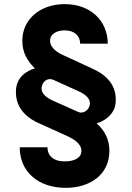

<svg xmlns="http://www.w3.org/2000/svg" viewBox="-20 -757 633 924"><path d="M365.8 -546.9H498.6C498.2 -657 415.8 -737.2 291.2 -737.2C171.5 -737.2 87 -662.3 87.4 -560.4C87 -505.7 111.2 -463.8 147 -428.6V-427.6C110.8 -417.3 62.1 -387.8 57.2 -328.1C48.3 -223.7 131.4 -179.7 170.1 -162.6L306.1 -101.2C332.4 -88.1 371.8 -67.5 371.8 -30.5C371.8 4.3 334.2 18.8 297.9 19.5C242.5 22 208.5 -3.6 208.5 -48.3H74.9C74.9 70.3 165.1 147 296.2 147C415.5 147 506.4 81.7 506.4 -30.5C506.4 -84.5 485.4 -127.5 445.7 -162.6L447.4 -164.1C479 -173.3 531.2 -203.5 536.6 -262.8C545.8 -366.1 462 -409.8 424.4 -426.8L288.4 -489.7C259.9 -501.1 220.9 -526.3 220.9 -560.4C220.9 -594.5 253.6 -610.8 291.2 -610.8C340.6 -610.8 365.4 -583.1 365.8 -546.9ZM180.4 -335.9C183.6 -365.8 210.9 -384.6 236.5 -372.9L355.1 -319.2C396 -301.8 415.8 -279.1 412.6 -255C408.7 -225.1 378.9 -208.1 356.9 -218L238.3 -271C198.5 -288 176.8 -310.7 180.4 -335.9Z"/></svg>

Font: Magic Ui Pro
Style: Bold
Weight: 700
Designer: Stefan Endress, Andreas Faust
Version: Version 1.000;FEAKit 1.0